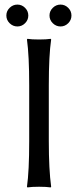

<svg xmlns="http://www.w3.org/2000/svg" viewBox="-20 -818 334 841"><path d="M202.1 -647.9 204.1 -645Q193.8 -575.2 193.8 -444.8V-200.2Q193.8 -75.2 204.1 0L202.1 2.9Q183.6 0 150.9 0Q118.2 0 100.1 2.9L98.1 0Q107.9 -67.9 107.9 -200.2V-444.8Q107.9 -573.7 98.1 -645L100.1 -647.9Q118.2 -645 150.9 -645Q183.6 -645 202.1 -647.9ZM211.2 -716.3Q196.8 -730.5 196.8 -750Q196.8 -769.5 211.2 -783.7Q225.6 -797.9 245.1 -797.9Q264.6 -797.9 278.8 -783.7Q293 -769.5 293 -750Q293 -730.5 278.8 -716.3Q264.6 -702.1 245.1 -702.1Q225.6 -702.1 211.2 -716.3ZM22.2 -716.3Q7.8 -730.5 7.8 -750Q7.8 -769.5 22.2 -783.7Q36.6 -797.9 56.2 -797.9Q75.7 -797.9 89.8 -783.7Q104 -769.5 104 -750Q104 -730.5 89.8 -716.3Q75.7 -702.1 56.2 -702.1Q36.6 -702.1 22.2 -716.3Z"/></svg>

Font: Linear Smooth
Style: Regular
Weight: 400
Designer: Philipp H. Poll, Flanker
Foundry: Philipp H. Poll, reworked by Flanker
Version: Version 1.061 | FøM Fix